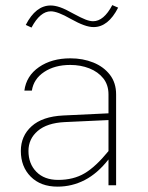

<svg xmlns="http://www.w3.org/2000/svg" viewBox="-20 -712 567 738"><path d="M426.3 -349.1V0H397V-99.1Q355 -45.4 305.9 -20Q256.8 5.4 201.2 5.4Q136.2 5.4 98.1 -33Q60.1 -71.3 60.1 -131.8Q60.1 -189.5 101.6 -226.8Q143.1 -264.2 222.7 -268.1L397 -276.4V-349.1Q397 -385.7 377 -410.9Q356.9 -436 323.5 -449.2Q290 -462.4 250 -462.4Q190.4 -462.4 149.9 -435.5Q109.4 -408.7 102.5 -363.8H73.7Q81.1 -420.4 129.9 -454.1Q178.7 -487.8 250.5 -487.8Q298.8 -487.8 338.6 -471.7Q378.4 -455.6 402.3 -424.8Q426.3 -394 426.3 -349.1ZM89.4 -131.8Q89.4 -82.5 119.9 -51.5Q150.4 -20.5 203.6 -20.5Q262.2 -20.5 304.9 -45.7Q347.7 -70.8 397 -131.3V-250.5L228.5 -242.7Q160.6 -239.3 125 -208.7Q89.4 -178.2 89.4 -131.8ZM79.1 -616.2Q117.2 -690.9 174.8 -690.9Q190.9 -690.9 210.9 -684.1Q231 -677.2 263.7 -658.7Q292.5 -643.1 309.1 -636.7Q325.7 -630.4 337.9 -630.4Q378.9 -630.4 411.6 -692.4L434.1 -682.6Q396 -607.9 339.8 -607.9Q323.2 -607.9 302.2 -615.5Q281.2 -623 251.5 -639.6Q201.2 -668.5 175.3 -668.5Q134.3 -668.5 101.1 -606Z"/></svg>

Font: Estedad-FD Thin
Style: Regular
Weight: 100
Designer: Amin Abedi
Version: Version 7.3